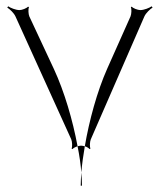

<svg xmlns="http://www.w3.org/2000/svg" viewBox="-20 -462 513 609"><path d="M3 -438C11 -433 24 -421 29 -410L206 -20C209 -13 210 4 207 9L210 11C212 8 219 4 226 2C211 -80 184 -172 151 -243L73 -410C70 -417 69 -434 72 -439L69 -441C65 -436 50 -430 42 -430C30 -430 13 -437 6 -442ZM226 2C232 31 236 60 238 85C240 60 244 31 249 2C245 1 240 0 237 0C234 0 230 1 226 2ZM249 2C256 4 262 8 264 11L267 9C264 4 265 -13 268 -20L438 -410C443 -421 456 -433 464 -438L461 -442C454 -437 437 -430 425 -430C417 -430 401 -436 398 -441L395 -439C398 -434 397 -417 394 -410L320 -244C288 -172 263 -80 249 2ZM236 127H240C240 114 239 100 238 85C237 100 236 114 236 127Z"/></svg>

Font: Armata Saber
Style: Rg
Weight: 400
Designer: Jasper
Foundry: Cannot Into Space Fonts
Version: Version 0.970